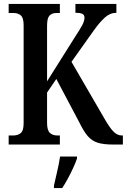

<svg xmlns="http://www.w3.org/2000/svg" viewBox="-20 -734 644 975"><path d="M24 0V-46H47Q70 -46 85 -58Q100 -70 100 -108V-606Q100 -643 86 -655.5Q72 -668 49 -668H24V-714H284V-668H267Q244 -668 231.5 -655Q219 -642 219 -604V-321L360 -545Q385 -583 397 -605Q409 -627 409 -644Q409 -658 398.5 -663.5Q388 -669 363 -669V-714H571V-669Q539 -669 512.5 -645Q486 -621 456 -579L343 -420L512 -129Q536 -87 555.5 -66.5Q575 -46 599 -46H604V0H555Q505 0 475.5 -9.5Q446 -19 425.5 -43Q405 -67 383 -112L266 -333L219 -264V-110Q219 -72 233.5 -59Q248 -46 271 -46H284V0ZM254 208Q261 176 270.5 136Q280 96 285 61H371V71Q364 92 351.5 119Q339 146 324.5 173Q310 200 296 221H254Z"/></svg>

Font: Noto Serif Tamil ExtraCondensed SemiBold
Style: Italic
Weight: 600
Width: 2
Italic angle: -12°
Designer: Indian Type Foundry, Tom Grace, and the Monotype Design Team
Foundry: Monotype Imaging Inc.
Version: Version 2.003; ttfautohint (v1.8.4.7-5d5b)